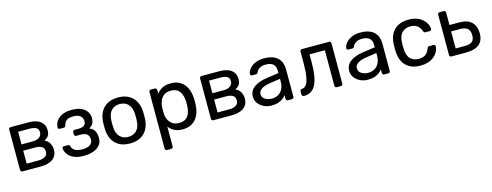

<svg xmlns="http://www.w3.org/2000/svg" viewBox="-23 -1259 5588 2179"><g transform="rotate(-15 2770.5 -170.0)"><path d="M97.2 0Q87 0 80.6 -6.4Q74.3 -12.7 74.3 -22.9V-497.1Q74.3 -507.3 80.6 -513.6Q87 -520 97.2 -520H305.4Q399.1 -520 446.6 -482.1Q494.1 -444.1 494.1 -380.3Q494.1 -335.3 477.1 -312.1Q460 -288.9 428.6 -272.7Q466.6 -257.3 486.3 -221.7Q506 -186 506 -147.6Q506 -76.4 455.2 -38.2Q404.5 0 313.2 0ZM165.8 -72.8H304.9Q352.7 -72.8 382.6 -91.6Q412.4 -110.4 412.4 -148.2Q412.4 -188.4 385.4 -206.5Q358.4 -224.6 304.9 -224.6H165.8ZM165.8 -298.7H299.2Q347.2 -298.7 375.8 -319.9Q404.3 -341.2 404.3 -378.9Q404.3 -417.5 375.7 -432.3Q347.1 -447.2 299.2 -447.2H165.8Z M816.2 10Q756.9 10 716.5 -4.4Q676.2 -18.7 651.8 -41.3Q627.3 -63.9 616 -88.5Q604.8 -113.2 604 -134.4Q603.6 -143 609.6 -148.4Q615.6 -153.8 624.1 -153.8H670.7Q680.4 -153.8 686.2 -149.4Q692.1 -145 695.4 -134.5Q707.1 -95.6 740.9 -80.6Q774.7 -65.6 823.9 -65.6Q856 -65.6 882.9 -74.4Q909.8 -83.2 925.4 -101.9Q941.1 -120.6 941.1 -149.1Q941.1 -190.1 917.8 -211Q894.4 -231.9 844.9 -231.9H790.3Q780.5 -231.9 774.5 -238.1Q768.5 -244.3 768.5 -253.9V-280.9Q768.5 -290.5 774.5 -296.7Q780.5 -302.9 790.3 -302.9H839.2Q880.1 -302.9 902.1 -318.8Q924.1 -334.7 924.1 -370.3Q924.1 -391.3 914 -410.3Q903.9 -429.3 880.6 -441.7Q857.2 -454 815.8 -454Q757.8 -454 734.5 -434.3Q711.2 -414.7 700.7 -376.8Q697.4 -366.3 691.6 -361.9Q685.7 -357.5 676 -357.5H630.5Q621.9 -357.5 616.1 -362.9Q610.3 -368.3 610.4 -376.9Q611.2 -407.1 623.8 -434.3Q636.4 -461.4 661.6 -483.3Q686.9 -505.1 725.3 -517.6Q763.7 -530 816.2 -530Q890.7 -530 934.2 -507Q977.7 -484.1 996.6 -450.6Q1015.5 -417.1 1015.5 -384.1Q1015.5 -345.1 1002.5 -319.2Q989.6 -293.3 954.2 -275.4Q999.4 -257.8 1016.3 -223.8Q1033.2 -189.7 1034 -144.9Q1034.8 -93.4 1006.7 -59.1Q978.5 -24.7 929.1 -7.3Q879.6 10 816.2 10Z M1359.9 10Q1284.1 10 1232.9 -19.1Q1181.7 -48.1 1154.7 -99.8Q1127.7 -151.4 1125.1 -217.1Q1124.1 -233.6 1124.1 -260.1Q1124.1 -286.6 1125.1 -302.9Q1127.7 -369.6 1155.2 -420.7Q1182.6 -471.9 1233.8 -500.9Q1285.1 -530 1359.9 -530Q1434.7 -530 1485.9 -500.9Q1537.1 -471.9 1564.6 -420.7Q1592.1 -369.6 1594.6 -302.9Q1595.8 -286.6 1595.8 -260.1Q1595.8 -233.6 1594.6 -217.1Q1592.1 -151.4 1565.1 -99.8Q1538.1 -48.1 1486.8 -19.1Q1435.6 10 1359.9 10ZM1359.9 -67.1Q1422.2 -67.1 1459.3 -106.8Q1496.3 -146.4 1499.1 -222.1Q1500.1 -237.1 1500.1 -260Q1500.1 -282.9 1499.1 -297.9Q1496.3 -374 1459.3 -413.4Q1422.2 -452.9 1359.9 -452.9Q1297.7 -452.9 1260.6 -413.4Q1223.4 -374 1220.6 -297.9Q1219.6 -282.9 1219.6 -260Q1219.6 -237.1 1220.6 -222.1Q1223.4 -146.4 1260.6 -106.8Q1297.7 -67.1 1359.9 -67.1Z M1745 190Q1734.8 190 1728.4 183.6Q1722.1 177.3 1722.1 167.1V-497.1Q1722.1 -507.3 1728.4 -513.6Q1734.8 -520 1745 -520H1790.7Q1800.9 -520 1807.2 -513.6Q1813.6 -507.3 1813.6 -497.1V-453.2Q1838.2 -486.3 1878 -508.2Q1917.7 -530 1977.9 -530Q2034.1 -530 2073.5 -511Q2112.9 -492 2138.6 -459.2Q2164.2 -426.4 2177.2 -384.1Q2190.1 -341.7 2191.5 -294.1Q2192.5 -277.8 2192.5 -260Q2192.5 -242.2 2191.5 -225.7Q2190.3 -178.9 2177.4 -136.6Q2164.4 -94.3 2138.8 -61.4Q2113.1 -28.6 2073.6 -9.3Q2034.1 10 1977.9 10Q1919.6 10 1880.3 -11.3Q1841.1 -32.6 1816.4 -65.4V167.1Q1816.4 177.3 1810.1 183.6Q1803.7 190 1793.5 190ZM1957.4 -70.7Q2008.9 -70.7 2038.4 -93.1Q2067.9 -115.6 2081 -152.1Q2094 -188.7 2096 -231.1Q2097.4 -260 2096 -288.9Q2094 -331.3 2081 -367.9Q2067.9 -404.4 2038.4 -426.9Q2008.9 -449.3 1957.4 -449.3Q1907.7 -449.3 1877.2 -426.1Q1846.7 -402.8 1832.5 -367.5Q1818.2 -332.1 1816.4 -295.4Q1815.4 -279.1 1815.4 -256.9Q1815.4 -234.7 1816.4 -218.2Q1817.4 -182.7 1832.7 -148.9Q1847.9 -115.2 1878.7 -92.9Q1909.6 -70.7 1957.4 -70.7Z M2340.2 0Q2330 0 2323.6 -6.4Q2317.3 -12.7 2317.3 -22.9V-497.1Q2317.3 -507.3 2323.6 -513.6Q2330 -520 2340.2 -520H2548.4Q2642.1 -520 2689.6 -482.1Q2737.1 -444.1 2737.1 -380.3Q2737.1 -335.3 2720.1 -312.1Q2703 -288.9 2671.6 -272.7Q2709.6 -257.3 2729.3 -221.7Q2749 -186 2749 -147.6Q2749 -76.4 2698.2 -38.2Q2647.5 0 2556.2 0ZM2408.8 -72.8H2547.9Q2595.7 -72.8 2625.6 -91.6Q2655.4 -110.4 2655.4 -148.2Q2655.4 -188.4 2628.4 -206.5Q2601.4 -224.6 2547.9 -224.6H2408.8ZM2408.8 -298.7H2542.2Q2590.2 -298.7 2618.8 -319.9Q2647.3 -341.2 2647.3 -378.9Q2647.3 -417.5 2618.7 -432.3Q2590.1 -447.2 2542.2 -447.2H2408.8Z M3023.1 10Q2973.4 10 2932.3 -10.2Q2891.1 -30.4 2866.2 -64.3Q2841.3 -98.3 2841.3 -140.9Q2841.3 -209.8 2897.2 -250.9Q2953 -292 3043.3 -304.9L3191.5 -326V-354.6Q3191.5 -402.6 3164.3 -429.6Q3137 -456.6 3075.4 -456.6Q3030.5 -456.6 3002.9 -438.9Q2975.3 -421.3 2963.7 -392.6Q2957.6 -378.3 2943 -378.3H2898.1Q2886.5 -378.3 2881.2 -384.7Q2875.9 -391.1 2876.1 -400.3Q2876.3 -415.3 2887.7 -437.1Q2899 -458.9 2922.8 -480.1Q2946.6 -501.3 2984.3 -515.6Q3022 -530 3075.7 -530Q3136.4 -530 3177.2 -514.3Q3217.9 -498.6 3241.6 -472.7Q3265.2 -446.8 3275.7 -414Q3286.1 -381.3 3286.1 -347.3V-22.9Q3286.1 -12.7 3279.7 -6.4Q3273.3 0 3263.1 0H3216.5Q3206.3 0 3199.9 -6.4Q3193.6 -12.7 3193.6 -22.9V-66.4Q3181.2 -48 3159.3 -30.7Q3137.4 -13.3 3104.3 -1.7Q3071.2 10 3023.1 10ZM3044.2 -64.9Q3085.3 -64.9 3118.9 -82.6Q3152.5 -100.4 3172.3 -137.4Q3192.1 -174.4 3192.1 -230.4V-258.3L3076.2 -241.2Q3004.7 -231.1 2968.9 -207.3Q2933.1 -183.5 2933.1 -148.1Q2933.1 -120 2949.3 -101.7Q2965.6 -83.4 2991.2 -74.2Q3016.7 -64.9 3044.2 -64.9Z M3404.7 0Q3394.6 0 3387.8 -6.8Q3381 -13.6 3381 -23.7V-61.3Q3381 -82.5 3402.3 -83.4Q3433.4 -84.4 3454.3 -112.5Q3475.3 -140.6 3486.2 -203.4Q3497 -266.1 3497 -368.6V-497.1Q3497 -507.3 3503.4 -513.6Q3509.8 -520 3519.9 -520H3837.8Q3848 -520 3854.4 -513.6Q3860.7 -507.3 3860.7 -497.1V-22.9Q3860.7 -12.7 3854.4 -6.4Q3848 0 3837.8 0H3790.4Q3780.3 0 3773.9 -6.4Q3767.5 -12.7 3767.5 -22.9V-440.1H3587.8V-358.3Q3587.8 -261.8 3577 -193.3Q3566.2 -124.8 3543.4 -82.2Q3520.6 -39.6 3486.2 -19.8Q3451.7 0 3404.7 0Z M4155.1 10Q4105.4 10 4064.3 -10.2Q4023.1 -30.4 3998.2 -64.3Q3973.3 -98.3 3973.3 -140.9Q3973.3 -209.8 4029.2 -250.9Q4085 -292 4175.3 -304.9L4323.5 -326V-354.6Q4323.5 -402.6 4296.3 -429.6Q4269 -456.6 4207.4 -456.6Q4162.5 -456.6 4134.9 -438.9Q4107.3 -421.3 4095.7 -392.6Q4089.6 -378.3 4075 -378.3H4030.1Q4018.5 -378.3 4013.2 -384.7Q4007.9 -391.1 4008.1 -400.3Q4008.3 -415.3 4019.7 -437.1Q4031 -458.9 4054.8 -480.1Q4078.6 -501.3 4116.3 -515.6Q4154 -530 4207.7 -530Q4268.4 -530 4309.2 -514.3Q4349.9 -498.6 4373.6 -472.7Q4397.2 -446.8 4407.7 -414Q4418.1 -381.3 4418.1 -347.3V-22.9Q4418.1 -12.7 4411.7 -6.4Q4405.3 0 4395.1 0H4348.5Q4338.3 0 4331.9 -6.4Q4325.6 -12.7 4325.6 -22.9V-66.4Q4313.2 -48 4291.3 -30.7Q4269.4 -13.3 4236.3 -1.7Q4203.2 10 4155.1 10ZM4176.2 -64.9Q4217.3 -64.9 4250.9 -82.6Q4284.5 -100.4 4304.3 -137.4Q4324.1 -174.4 4324.1 -230.4V-258.3L4208.2 -241.2Q4136.7 -231.1 4100.9 -207.3Q4065.1 -183.5 4065.1 -148.1Q4065.1 -120 4081.3 -101.7Q4097.6 -83.4 4123.2 -74.2Q4148.7 -64.9 4176.2 -64.9Z M4772 10Q4700.9 10 4649.4 -17.3Q4598 -44.6 4570.2 -96.4Q4542.3 -148.3 4539.9 -219.8Q4538.9 -235 4538.9 -259.8Q4538.9 -284.6 4539.9 -300Q4542.3 -372.4 4570.1 -423.9Q4597.8 -475.4 4649.3 -502.7Q4700.9 -530 4772 -530Q4829.9 -530 4871.6 -514Q4913.2 -498 4940 -472.8Q4966.8 -447.6 4980.5 -418.9Q4994.1 -390.1 4995.1 -364.4Q4996.1 -354.3 4988.8 -347.9Q4981.6 -341.5 4972.2 -341.5H4924.3Q4914.1 -341.5 4909.2 -346.2Q4904.3 -350.9 4899.3 -362.3Q4880.9 -411.3 4849.9 -431Q4818.8 -450.8 4772.9 -450.8Q4713.4 -450.8 4675.7 -413.9Q4638.1 -377 4635.4 -295Q4633.6 -258.5 4635.4 -224.8Q4638.2 -142.4 4675.8 -105.8Q4713.4 -69.2 4772.9 -69.2Q4819.4 -69.2 4850.3 -89Q4881.1 -108.7 4899.3 -157.7Q4904.1 -169.1 4909.1 -173.8Q4914.1 -178.5 4924.3 -178.5H4972.2Q4981.6 -178.5 4988.8 -172.1Q4996.1 -165.7 4995.1 -155.6Q4994.1 -135.2 4985.8 -113Q4977.6 -90.7 4960.3 -68.6Q4943.1 -46.4 4917.2 -28.8Q4891.3 -11.2 4854.9 -0.6Q4818.5 10 4772 10Z M5137.2 0Q5127 0 5120.6 -6.4Q5114.3 -12.7 5114.3 -22.9V-497.1Q5114.3 -507.3 5120.6 -513.6Q5127 -520 5137.2 -520H5184.7Q5194.9 -520 5201.3 -513.6Q5207.7 -507.3 5207.7 -497.1V-350.3H5320.2Q5421.8 -350.3 5468.8 -302.1Q5515.7 -253.9 5515.7 -171.8Q5515.7 -84 5463.9 -42Q5412.1 0 5308 0ZM5206.7 -75.1H5311.6Q5372.2 -75.1 5400.1 -96.7Q5427.9 -118.2 5427.9 -171.8Q5427.9 -223.8 5400.9 -249.5Q5373.8 -275.3 5311.6 -275.3H5206.7Z"/></g></svg>

Font: Rubik Light
Style: Regular
Weight: 300
Designer: Hubert and Fischer
Foundry: Hubert and Fischer
Version: Version 2.300;gftools[0.9.30]